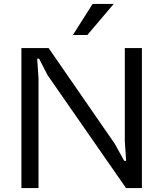

<svg xmlns="http://www.w3.org/2000/svg" viewBox="-20 -961 841 981"><path d="M89.4 0V-715.3H228.5L565.9 -227.1L614.7 -139.2H624.5L617.7 -238.8V-715.3H705.1V0H624L223.6 -576.2L179.7 -661.1H169.9L176.8 -561.5V0ZM352.5 -782.2 453.1 -940.9H561L426.3 -782.2Z"/></svg>

Font: Proza Libre
Style: Regular
Weight: 400
Designer: Jasper de Waard
Foundry: Jasper de Waard
Version: Version 1.000; ttfautohint (v1.4.1.8-43bc)